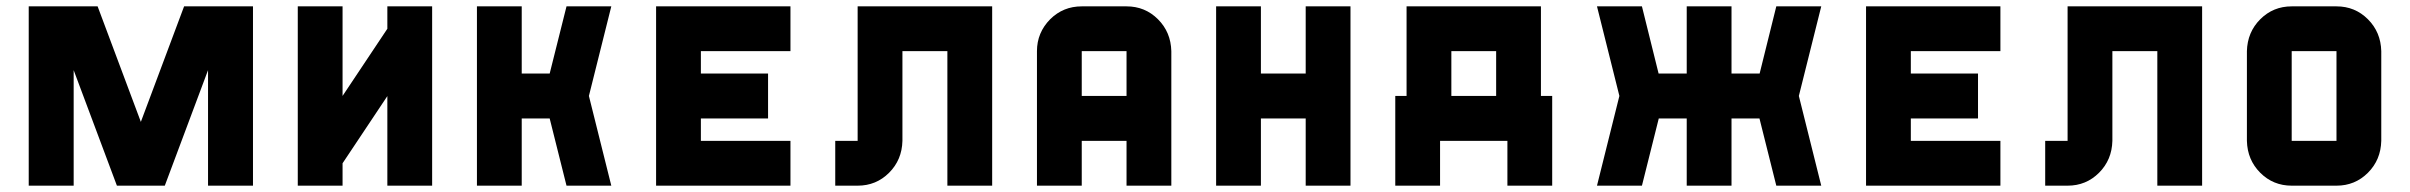

<svg xmlns="http://www.w3.org/2000/svg" viewBox="-20 -587 7619 607"><path d="M562 -566.9H779.8V0H637.7V-365.2L501 0H349.6L212.9 -365.2V0H70.8V-566.9H288.6L425.3 -201.7Z M1346.2 -566.9V0H1204.6V-283.2L1063 -70.8V0H921.4V-566.9H1063V-283.7L1204.6 -496.1V-566.9Z M1912.6 -566.9 1841.8 -283.7 1912.6 0H1771L1717.8 -212.4H1629.4V0H1487.8V-566.9H1629.4V-354.5H1717.8L1771 -566.9Z M2479 -425.3H2195.8V-354.5H2408.2V-212.4H2195.8V-141.6H2479V0H2054.2V-566.9H2479Z M2691.4 -566.9H3116.7V0H2975.1V-425.3H2833V-141.6Q2831.5 -81.5 2790.8 -40.8Q2750 0 2691.4 0H2620.6V-141.6H2691.4Z M3683.1 0H3541.5V-141.6H3399.9V0H3258.3V-425.3Q3258.3 -483.9 3300.3 -526.4Q3341.3 -566.9 3399.9 -566.9H3541.5Q3600.1 -566.9 3640.9 -526.1Q3681.6 -485.4 3683.1 -425.3ZM3541.5 -283.7V-425.3H3399.9V-283.7Z M4107.9 -566.9H4249.5V0H4107.9V-212.4H3966.3V0H3824.7V-566.9H3966.3V-354.5H4107.9Z M4710 -283.7V-425.3H4568.4V-283.7ZM4851.6 -283.7H4887.2V0H4745.6V-141.6H4532.7V0H4391.1V-283.7H4426.8V-566.9H4851.6Z M5737.8 -566.9 5667 -283.7 5737.8 0H5595.7L5542.5 -212.4H5454.1V0H5312.5V-212.4H5224.1L5170.9 0H5028.8L5099.6 -283.7L5028.8 -566.9H5170.9L5223.6 -354.5H5312.5V-566.9H5454.1V-354.5H5543L5595.7 -566.9Z M6304.2 -425.3H6021V-354.5H6233.4V-212.4H6021V-141.6H6304.2V0H5879.4V-566.9H6304.2Z M6516.6 -566.9H6941.9V0H6800.3V-425.3H6658.2V-141.6Q6656.7 -81.5 6616 -40.8Q6575.2 0 6516.6 0H6445.8V-141.6H6516.6Z M7366.7 -141.6V-425.3H7225.1V-141.6ZM7508.3 -141.6Q7506.8 -81.5 7466.1 -40.8Q7425.3 0 7366.7 0H7225.1Q7166.5 0 7125.7 -40.8Q7085 -81.5 7083.5 -141.6V-425.3Q7085 -485.4 7125.7 -526.1Q7166.5 -566.9 7225.1 -566.9H7366.7Q7425.3 -566.9 7466.1 -526.1Q7506.8 -485.4 7508.3 -425.3Z"/></svg>

Font: Blazma
Style: Regular
Weight: 400
Designer: GGBotNet
Version: 1.00